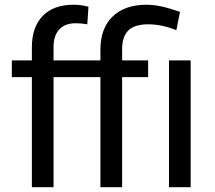

<svg xmlns="http://www.w3.org/2000/svg" viewBox="-20 -780 894 800"><path d="M112.8 0V-458.5H29.3V-528.3H112.8V-582.5Q112.8 -667.5 158.2 -713.9Q203.6 -760.3 286.6 -760.3Q317.9 -760.3 348.6 -752L343.8 -678.7Q320.8 -683.1 294.9 -683.1Q251 -683.1 227.1 -657.5Q203.1 -631.8 203.1 -584V-528.3H398.4V-573.2Q398.4 -661.6 449 -710.9Q499.5 -760.3 591.8 -760.3Q646.5 -760.3 730 -730.5L714.8 -654.3Q653.8 -678.7 598.1 -678.7Q540 -678.7 514.4 -652.8Q488.8 -627 488.8 -574.2V-528.3H597.2V-458.5H488.8V0H398.4V-458.5H203.1V0ZM774.4 0H684.1V-528.3H774.4Z"/></svg>

Font: f72954
Style: 9700840
Weight: 400
Designer: Google
Version: Version 2.137; 2017